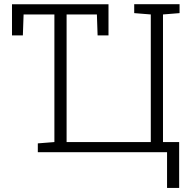

<svg xmlns="http://www.w3.org/2000/svg" viewBox="-20 -731 924 922"><path d="M782.2 171.4V0H161.6V-42.5L241.2 -48.8V-661.6H93.3L89.8 -561H37.6V-710.4H501V-561H448.7L445.3 -661.6H299.8V-48.8H704.1V-661.6L624.5 -668V-710.9H842.3V-668L762.7 -661.6V-48.8H840.3V171.4Z"/></svg>

Font: Roboto Slab Light
Style: Regular
Weight: 300
Designer: Google
Version: Version 2.000; ttfautohint (v1.8.1.43-b0c9)